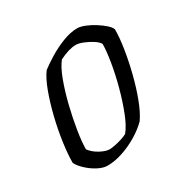

<svg xmlns="http://www.w3.org/2000/svg" viewBox="-122 -608 699 715"><g transform="rotate(-30 227.5 -250.0)"><path d="M143 0Q124 0 101.5 -12Q79 -24 60.5 -41.5Q42 -59 35 -74Q35 -111 42 -160.5Q49 -210 61.5 -261Q74 -312 90 -355Q106 -398 124 -422Q142 -436 172 -454.5Q202 -473 236 -486.5Q270 -500 300 -500Q313 -500 332 -492.5Q351 -485 370 -473Q389 -461 403 -448.5Q417 -436 420 -426Q420 -391 412.5 -343.5Q405 -296 392.5 -246.5Q380 -197 363.5 -153.5Q347 -110 328 -83Q306 -61 274.5 -42Q243 -23 208.5 -11.5Q174 0 143 0ZM180 -49Q188 -49 203.5 -52Q219 -55 234.5 -60Q250 -65 258 -70Q277 -93 294 -136.5Q311 -180 324.5 -230.5Q338 -281 345.5 -327.5Q353 -374 353 -402Q347 -413 330.5 -423.5Q314 -434 295.5 -441.5Q277 -449 264 -449Q235 -449 193 -428Q175 -406 159 -363Q143 -320 130.5 -269Q118 -218 110.5 -171Q103 -124 103 -93Q117 -74 140.5 -61.5Q164 -49 180 -49Z"/></g></svg>

Font: Texturina Thin
Style: Italic
Weight: 100
Italic angle: -11°
Designer: Guillermo Torres Carreño
Foundry: Omnibus-Type
Version: Version 1.002; ttfautohint (v1.8.3)